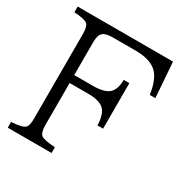

<svg xmlns="http://www.w3.org/2000/svg" viewBox="-173 -901 1006 1043"><g transform="rotate(30 330.0 -380.0)"><path d="M17.1 -759.8H615.2L631.3 -540H596.2Q582.5 -640.1 535.6 -676.3Q492.2 -710 409.2 -710H265.1Q221.7 -710 205.1 -694.8Q187 -678.7 187 -637.2V-428.2H304.2Q375.5 -428.2 404.8 -454.6Q432.1 -479.5 433.1 -540H468.3V-254.4H433.1Q430.7 -328.1 399.4 -354Q369.1 -378.4 304.2 -378.4H187V-115.2Q187 -67.9 204.6 -53.7Q221.7 -40 292 -36.1V0H17.1V-36.1Q85.9 -40 102.5 -56.6Q116.2 -69.8 116.2 -115.2V-645Q116.2 -691.9 101.1 -705.1Q83 -720.7 17.1 -724.1Z"/></g></svg>

Font: BIZ UDPMincho
Style: Regular
Weight: 400
Designer: TypeBank Co., Ltd.
Foundry: Morisawa Inc.
Version: Version 1.06